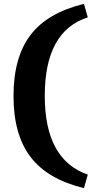

<svg xmlns="http://www.w3.org/2000/svg" viewBox="-20 -810 500 995"><path d="M415 -790 435 -720Q212 -649 212 -313Q212 18 435 95L415 165Q226 119 138 3Q50 -113 50 -312Q50 -513 138 -628.5Q226 -744 415 -790Z"/></svg>

Font: Exo 2 Expanded
Style: Bold
Weight: 700
Width: 7
Designer: Natanael Gama
Version: Version 1.001;PS 001.001;hotconv 1.0.70;makeotf.lib2.5.58329